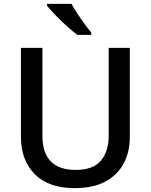

<svg xmlns="http://www.w3.org/2000/svg" viewBox="-20 -961 779 991"><path d="M650 -252Q650 -178 619 -118.5Q588 -59 525 -24.5Q462 10 366 10Q230 10 159 -62.5Q88 -135 88 -254V-714H199V-260Q199 -84 371 -84Q460 -84 500.5 -131.5Q541 -179 541 -261V-714H650ZM349 -941Q361 -919 379 -891.5Q397 -864 416 -838Q435 -812 451 -793V-781H379Q355 -799 324 -827Q293 -855 265 -884Q237 -913 223 -931V-941Z"/></svg>

Font: Noto Sans Sora Sompeng Medium
Style: Regular
Weight: 500
Designer: Monotype Design Team. David Williams.
Foundry: Monotype Imaging Inc.
Version: Version 2.101; ttfautohint (v1.8.4.7-5d5b)